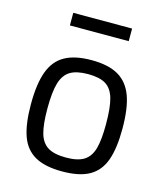

<svg xmlns="http://www.w3.org/2000/svg" viewBox="-107 -776 741 867"><g transform="rotate(15 264.0 -342.5)"><path d="M50 0ZM50 -247Q50 -342 71 -399.5Q92 -457 139 -483.5Q186 -510 264 -510Q343 -510 389.5 -483Q436 -456 457 -399Q478 -342 478 -247Q478 -155 458 -99Q438 -43 391.5 -16.5Q345 10 264 10Q184 10 137 -16.5Q90 -43 70 -99Q50 -155 50 -247ZM401 -247Q401 -325 389 -367Q377 -409 348 -427Q319 -445 265 -445Q211 -445 181.5 -427Q152 -409 139.5 -367Q127 -325 127 -247Q127 -174 138.5 -133Q150 -92 179.5 -73.5Q209 -55 265 -55Q320 -55 349 -73.5Q378 -92 389.5 -132.5Q401 -173 401 -247ZM128 -695H403V-636H128Z"/></g></svg>

Font: Cairo
Style: Regular
Weight: 400
Designer: Mohamed Gaber, the designers of Titillium
Foundry: Kief Type Foundry
Version: Version 2.009; ttfautohint (v1.5.33-1714) -l 8 -r 50 -G 200 